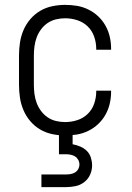

<svg xmlns="http://www.w3.org/2000/svg" viewBox="-20 -548 540 788"><path d="M247 8Q221 8 194.5 2.5Q168 -3 145 -16.5Q122 -30 104.5 -50.5Q87 -71 76.5 -95.5Q66 -120 62 -146.5Q58 -173 58 -200V-320Q58 -347 62 -373.5Q66 -400 76.5 -424.5Q87 -449 104.5 -469.5Q122 -490 145 -503.5Q168 -517 194.5 -522.5Q221 -528 247 -528Q272 -528 296 -524Q320 -520 342.5 -509Q365 -498 383 -481Q401 -464 413 -442.5Q425 -421 430.5 -397Q436 -373 436 -348V-344H375V-347Q375 -373 366.5 -397.5Q358 -422 340 -439.5Q322 -457 297.5 -465Q273 -473 247 -473Q228 -473 209.5 -468.5Q191 -464 175.5 -453.5Q160 -443 148.5 -427.5Q137 -412 130.5 -394.5Q124 -377 121.5 -358Q119 -339 119 -320V-200Q119 -181 121.5 -162Q124 -143 130.5 -125.5Q137 -108 148.5 -92.5Q160 -77 175.5 -66.5Q191 -56 209.5 -51.5Q228 -47 247 -47Q273 -47 297.5 -55Q322 -63 340 -80.5Q358 -98 366.5 -122.5Q375 -147 375 -173V-176H436V-172Q436 -147 430.5 -123Q425 -99 413 -77.5Q401 -56 383 -39Q365 -22 342.5 -11Q320 0 296 4Q272 8 247 8ZM150 220V168H250Q260 168 269.5 166.5Q279 165 287.5 160Q296 155 301 146Q306 137 306 127Q306 117 301 108Q296 99 288 94Q280 89 270 87Q260 85 250 85H222V-47H278V44Q294 47 309.5 53.5Q325 60 336.5 71.5Q348 83 353 99Q358 115 358 131Q358 151 349.5 169.5Q341 188 325 200Q309 212 289.5 216Q270 220 250 220Z"/></svg>

Font: Iosevka Term Curly Light
Style: Regular
Weight: 300
Designer: Belleve Invis
Foundry: Belleve Invis
Version: Version 32.3.0